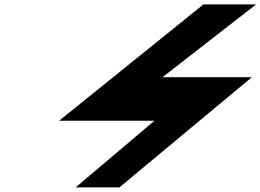

<svg xmlns="http://www.w3.org/2000/svg" viewBox="-20 -838 1164 858"><path d="M244.2 -298.5H670.1L318.2 -0.7H513.7L1105.5 -493H706.2L1124.4 -818.3H889.1Z"/></svg>

Font: Hussar
Style: BdWodka
Weight: 700
Foundry: Cannot Into Space Fonts
Version: Version 2.00